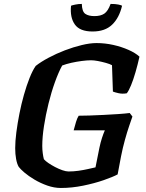

<svg xmlns="http://www.w3.org/2000/svg" viewBox="-20 -934 724 954"><path d="M282.5 0Q249 0 215 -12Q181 -24 151.5 -41.5Q122 -59 101.5 -76.5Q81 -94 73 -105Q64.5 -119.5 60 -144Q55.5 -168.5 55.5 -198Q55.5 -232 61.2 -276.5Q67 -321 76.5 -369.2Q86 -417.5 99 -463.2Q112 -509 127 -546.8Q142 -584.5 157.5 -606.5Q183.5 -627 221.5 -647.2Q259.5 -667.5 302 -683.8Q344.5 -700 385.8 -710Q427 -720 459.5 -720Q501.5 -720 542.8 -710.8Q584 -701.5 618.5 -686.2Q653 -671 673 -652.5Q664 -612 653.2 -575Q642.5 -538 631.2 -510.5Q620 -483 610 -470.5Q588.5 -466.5 568.8 -471Q549 -475.5 541 -479L536.5 -610Q526 -616 506.2 -621.5Q486.5 -627 466.5 -630.8Q446.5 -634.5 432.5 -634.5Q412.5 -634.5 386 -631Q359.5 -627.5 334 -621.8Q308.5 -616 289 -608.5Q271 -576 253 -526Q235 -476 221 -419.2Q207 -362.5 198.5 -307.5Q190 -252.5 190 -209Q190 -190.5 192.5 -172.2Q195 -154 198 -143Q205 -134.5 220 -124.2Q235 -114 253.5 -104.2Q272 -94.5 290 -88.2Q308 -82 320.5 -82Q345.5 -82 370.2 -85.5Q395 -89 417 -94Q439 -99 454.5 -102.5L474 -200Q479.5 -226.5 486.8 -248.8Q494 -271 501 -286.5H346Q351.5 -308.5 357.8 -328.5Q364 -348.5 371 -359Q390.5 -359 423.8 -360Q457 -361 494.8 -363Q532.5 -365 567 -367.2Q601.5 -369.5 624.5 -372.5L638 -355Q632 -338 621.8 -308Q611.5 -278 600.8 -239.2Q590 -200.5 581.5 -157.5L564.5 -67.5Q541.5 -55 495.5 -39Q449.5 -23 393.2 -11.5Q337 0 282.5 0ZM440 -777.5Q376.5 -777.5 351.8 -812.5Q327 -847.5 333 -905.5Q338.5 -908 354 -911.2Q369.5 -914.5 386.5 -914.5Q387.5 -876.5 403.8 -865.2Q420 -854 449.5 -854Q480 -854 498.2 -866.2Q516.5 -878.5 529.5 -914.5Q553.5 -914.5 567.8 -911.5Q582 -908.5 586.5 -905.5Q572.5 -845.5 537.2 -811.5Q502 -777.5 440 -777.5Z"/></svg>

Font: Texturina Medium
Style: Italic
Weight: 500
Italic angle: -11°
Designer: Guillermo Torres Carreño
Foundry: Omnibus-Type
Version: Version 1.002